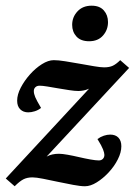

<svg xmlns="http://www.w3.org/2000/svg" viewBox="-33 -647 474 675"><path d="M108.4 -72.3 99.6 -76.2Q113.3 -86.9 131.3 -96.7Q149.4 -106.4 173.8 -106.4Q185.5 -106.4 204.6 -103Q223.6 -99.6 244.6 -94.7Q265.6 -89.8 284.7 -86.4Q303.7 -83 314.5 -83Q323.2 -83 328.6 -88.4Q334 -93.8 334 -102.5Q334 -109.4 329.1 -122.1Q324.2 -134.8 309.6 -158.2Q320.3 -166 332 -169.9Q343.8 -173.8 354.5 -173.8Q373 -173.8 383.3 -163.1Q393.6 -152.3 393.6 -132.8Q393.6 -111.3 381.3 -86.9Q369.1 -62.5 349.1 -41Q329.1 -19.5 307.1 -5.9Q285.2 7.8 265.6 7.8Q250 7.8 224.1 2.9Q198.2 -2 170.4 -7.8Q142.6 -13.7 118.2 -18.6Q93.8 -23.4 81.1 -23.4Q62.5 -23.4 49.3 -16.6Q36.1 -9.8 18.6 7.8L-12.7 -19.5L299.8 -356.4L307.6 -352.5Q293.9 -340.8 277.3 -334Q260.7 -327.1 242.2 -327.1Q229.5 -327.1 210.4 -330.1Q191.4 -333 171.4 -336.4Q151.4 -339.8 133.8 -342.8Q116.2 -345.7 106.4 -345.7Q96.7 -345.7 91.3 -340.3Q85.9 -335 85.9 -327.1Q85.9 -317.4 90.8 -305.7Q95.7 -293.9 111.3 -267.6Q101.6 -259.8 89.4 -255.9Q77.1 -252 66.4 -252Q48.8 -252 38.1 -262.7Q27.3 -273.4 27.3 -293Q27.3 -314.5 40 -338.9Q52.7 -363.3 72.3 -385.3Q91.8 -407.2 114.3 -421.4Q136.7 -435.5 156.2 -435.5Q171.9 -435.5 196.3 -431.6Q220.7 -427.7 247.6 -422.9Q274.4 -418 297.9 -414.1Q321.3 -410.2 333 -410.2Q351.6 -410.2 363.8 -416Q376 -421.9 389.6 -435.5L420.9 -408.2ZM280.3 -502Q251 -502 235.8 -518.6Q220.7 -535.2 220.7 -559.6Q220.7 -586.9 239.3 -606.9Q257.8 -627 289.1 -627Q317.4 -627 332 -610.4Q346.7 -593.8 346.7 -569.3Q346.7 -542 329.1 -522Q311.5 -502 280.3 -502Z"/></svg>

Font: Crimson Pro SemiBold
Style: Italic
Weight: 600
Italic angle: -12°
Designer: Jacques Le Bailly
Foundry: Baron von Fonthausen
Version: Version 1.003